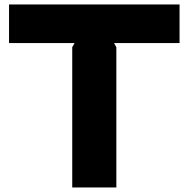

<svg xmlns="http://www.w3.org/2000/svg" viewBox="-20 -830 835 850"><path d="M774.9 -810.1V-639.2H484.9L495.1 -621.1V0H299.8V-621.1L310.1 -639.2H20V-810.1Z"/></svg>

Font: Sinkin Sans 800 Black
Style: Regular
Weight: 900
Designer: Keith Bates
Foundry: K-Type
Version: Sinkin Sans (version 1.0)  by Keith Bates   •   © 2014   www